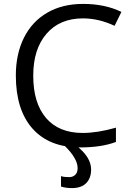

<svg xmlns="http://www.w3.org/2000/svg" viewBox="-20 -744 671 982"><path d="M404 -650Q286 -650 218 -571.5Q150 -493 150 -357Q150 -217 215.5 -140.5Q281 -64 403 -64Q478 -64 573 -91V-18Q499 10 390 10Q232 10 146.5 -86Q61 -182 61 -358Q61 -468 102.5 -551Q144 -634 221.5 -679Q299 -724 405 -724Q517 -724 601 -683L566 -612Q485 -650 404 -650ZM377 116Q377 66 309 0H369Q446 59 446 123Q446 167 421 192.5Q396 218 348 218Q316 218 292 210V157Q308 162 334 162Q352 162 364.5 150.5Q377 139 377 116Z"/></svg>

Font: Stephens Clock
Style: Regular
Weight: 400
Designer: Peter Wiegel (catfonts.de) with slight modifications by DT1.org
Version: Version 0.9.1